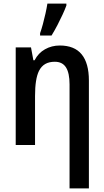

<svg xmlns="http://www.w3.org/2000/svg" viewBox="-20 -802 575 1062"><path d="M364.7 240.2V-335.4Q364.7 -397.9 345 -429.2Q325.2 -460.4 283.2 -460.4Q252 -460.4 230.5 -448.2Q209 -436 195.8 -410.2Q184.6 -387.7 179.2 -353Q173.8 -318.4 173.8 -270.5V0H66.9V-540H151.4L164.6 -468.8H171.4Q191.9 -508.8 229 -529.5Q266.1 -550.3 310.5 -550.3Q391.6 -550.3 431.6 -501.5Q471.7 -452.6 471.7 -356.4V240.2ZM201.7 -605.5V-618.2Q209.5 -640.1 217.3 -668.9Q225.1 -697.8 231.7 -727.5Q238.3 -757.3 242.2 -782.2H347.2V-771.5Q338.9 -748.5 325.9 -720.7Q313 -692.9 297.9 -663.6Q282.7 -634.3 265.1 -605.5Z"/></svg>

Font: Open Sans
Style: Regular
Weight: 600
Width: 3
Foundry: Ascender Corporation
Version: Version 1.000